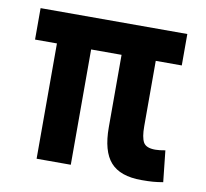

<svg xmlns="http://www.w3.org/2000/svg" viewBox="-64 -588 715 667"><g transform="rotate(10 293.0 -254.5)"><path d="M475.6 9.8Q400.4 9.8 366.5 -28.6Q332.5 -66.9 332.5 -151.4V-406.7H225.1V0H104.5V-406.7H27.3V-517.6H544.9V-406.7H453.1V-175.8Q453.1 -137.2 462.6 -119.9Q472.2 -102.5 504.9 -102.5Q512.7 -102.5 521 -103.5Q529.3 -104.5 540 -106.4L551.8 3.9Q532.2 7.3 516.4 8.5Q500.5 9.8 475.6 9.8Z"/></g></svg>

Font: CaskaydiaCove NF SemiBold
Style: Regular
Weight: 600
Designer: Aaron Bell
Foundry: Saja Typeworks
Version: Version 2111.001; VTT 6.35;Nerd Fonts 3.2.1